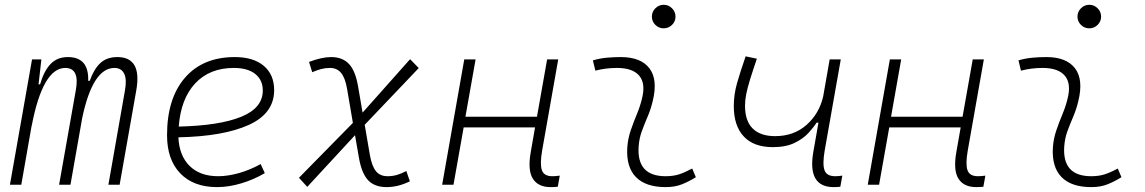

<svg xmlns="http://www.w3.org/2000/svg" viewBox="-20 -763 4728 793"><path d="M150.9 -517.6 139.2 -414.6H145.5Q161.6 -470.2 189 -498.8Q216.3 -527.3 260.3 -527.3Q347.7 -527.3 344.2 -429.2H350.6Q367.7 -477.5 394.3 -502.4Q420.9 -527.3 464.8 -527.3Q566.9 -527.3 543 -390.6L474.1 0H427.7L496.1 -389.6Q504.4 -435.5 492.7 -459Q481 -482.4 452.6 -482.4Q362.8 -482.4 319.3 -274.4L271 0H224.1L293 -389.6Q310.1 -482.4 249.5 -482.4Q156.7 -482.4 110.8 -242.7V-244.6L67.9 0H21L112.3 -517.6Z M880.9 -35.2Q921.4 -35.2 967.5 -48.3Q1013.7 -61.5 1056.6 -85.4L1073.7 -47.9Q1027.8 -21 976.1 -5.6Q924.3 9.8 876.5 9.8Q779.3 9.8 724.6 -46.9Q669.9 -103.5 669.9 -204.6Q669.9 -356.4 743.9 -441.9Q817.9 -527.3 949.7 -527.3Q1026.4 -527.3 1069.3 -491.2Q1112.3 -455.1 1112.3 -390.6Q1112.3 -294.9 1008.1 -247.3Q903.8 -199.7 716.8 -195.8Q720.2 -120.1 763.2 -77.6Q806.2 -35.2 880.9 -35.2ZM718.3 -240.2Q886.2 -244.1 975.8 -280.5Q1065.4 -316.9 1065.4 -389.2Q1065.4 -432.6 1034.2 -457.5Q1002.9 -482.4 945.8 -482.4Q845.7 -482.4 786.1 -418.5Q726.6 -354.5 718.3 -240.2Z M1249 8.8 1214.8 -28.8 1437.5 -255.4 1413.6 -395.5Q1405.8 -441.4 1388.7 -461.9Q1371.6 -482.4 1343.3 -482.4Q1323.7 -482.4 1306.4 -477.8Q1289.1 -473.1 1269.5 -464.8L1256.3 -507.3Q1309.6 -527.3 1347.7 -527.3Q1394.5 -527.3 1421.4 -498.8Q1448.2 -470.2 1459 -405.8L1477.5 -297.9L1673.8 -518.6L1709.5 -481.9L1486.3 -247.6L1507.8 -122.1Q1516.1 -76.2 1533 -55.7Q1549.8 -35.2 1581.1 -35.2Q1601.1 -35.2 1619.4 -40.5Q1637.7 -45.9 1658.2 -56.6L1672.9 -14.2Q1624.5 9.8 1576.7 9.8Q1526.9 9.8 1500.2 -18.8Q1473.6 -47.4 1462.4 -111.8L1446.3 -204.6Z M1806.2 0 1897.5 -517.6H1944.3L1902.3 -280.8H2197.8L2239.7 -517.6H2285.6L2219.2 -141.6Q2209.5 -85.9 2218 -60.5Q2226.6 -35.2 2260.7 -35.2Q2274.9 -35.2 2292 -37.6L2283.7 8.3Q2270 9.8 2254.4 9.8Q2202.1 9.8 2180.4 -25.6Q2158.7 -61 2172.4 -136.7L2189.9 -236.8H1895L1853 0Z M2838.9 -66.9 2854 -31.2Q2827.1 -14.2 2797.6 -2.2Q2768.1 9.8 2729.5 9.8Q2647 9.8 2606.4 -31.7Q2565.9 -73.2 2570.8 -153.3Q2573.2 -189.9 2585 -224.4Q2596.7 -258.8 2610.4 -291.5Q2624 -324.2 2631.3 -355Q2647.5 -417.5 2620.4 -450Q2593.3 -482.4 2528.3 -482.4Q2481.9 -482.4 2439 -471.2L2428.7 -513.7Q2457.5 -522 2486.3 -524.7Q2515.1 -527.3 2543.9 -527.3Q2627 -527.3 2662.4 -480.7Q2697.8 -434.1 2675.8 -345.2Q2667.5 -310.5 2654.5 -280.5Q2641.6 -250.5 2630.9 -221.2Q2620.1 -191.9 2617.7 -157.7Q2609.4 -35.2 2729 -35.2Q2759.8 -35.2 2783.2 -42.5Q2806.6 -49.8 2838.9 -66.9ZM2721.2 -646Q2701.2 -646 2686.8 -660.2Q2672.4 -674.3 2672.4 -694.3Q2672.4 -714.4 2686.8 -728.8Q2701.2 -743.2 2721.2 -743.2Q2741.2 -743.2 2755.6 -728.8Q2770 -714.4 2770 -694.3Q2770 -674.3 2755.6 -660.2Q2741.2 -646 2721.2 -646Z M3171.9 -155.3Q3092.8 -155.3 3051.8 -199.5Q3010.7 -243.7 3010.7 -324.7Q3010.7 -372.1 3023.9 -418.7Q3037.1 -465.3 3059.6 -530.3L3106 -520.5Q3088.4 -468.8 3077.6 -433.8Q3066.9 -398.9 3062 -374Q3057.1 -349.1 3057.1 -326.2Q3057.1 -263.2 3089.1 -231.9Q3121.1 -200.7 3181.2 -200.7Q3258.8 -200.7 3311.3 -247.3Q3363.8 -293.9 3379.9 -364.7L3406.7 -517.6H3452.6L3386.2 -141.6Q3376.5 -85.4 3385.3 -60.3Q3394 -35.2 3429.7 -35.2Q3441.9 -35.2 3459 -37.6L3450.7 8.3Q3437 9.8 3423.3 9.8Q3313.5 9.8 3339.4 -136.7L3360.4 -256.3H3352.5Q3341.3 -238.3 3319.6 -214.4Q3297.9 -190.4 3262 -172.9Q3226.1 -155.3 3171.9 -155.3Z M3564 0 3655.3 -517.6H3702.1L3660.2 -280.8H3955.6L3997.6 -517.6H4043.5L3977.1 -141.6Q3967.3 -85.9 3975.8 -60.5Q3984.4 -35.2 4018.6 -35.2Q4032.7 -35.2 4049.8 -37.6L4041.5 8.3Q4027.8 9.8 4012.2 9.8Q3960 9.8 3938.2 -25.6Q3916.5 -61 3930.2 -136.7L3947.8 -236.8H3652.8L3610.8 0Z M4596.7 -66.9 4611.8 -31.2Q4585 -14.2 4555.4 -2.2Q4525.9 9.8 4487.3 9.8Q4404.8 9.8 4364.3 -31.7Q4323.7 -73.2 4328.6 -153.3Q4331.1 -189.9 4342.8 -224.4Q4354.5 -258.8 4368.2 -291.5Q4381.8 -324.2 4389.2 -355Q4405.3 -417.5 4378.2 -450Q4351.1 -482.4 4286.1 -482.4Q4239.7 -482.4 4196.8 -471.2L4186.5 -513.7Q4215.3 -522 4244.1 -524.7Q4272.9 -527.3 4301.8 -527.3Q4384.8 -527.3 4420.2 -480.7Q4455.6 -434.1 4433.6 -345.2Q4425.3 -310.5 4412.4 -280.5Q4399.4 -250.5 4388.7 -221.2Q4377.9 -191.9 4375.5 -157.7Q4367.2 -35.2 4486.8 -35.2Q4517.6 -35.2 4541 -42.5Q4564.5 -49.8 4596.7 -66.9ZM4479 -646Q4459 -646 4444.6 -660.2Q4430.2 -674.3 4430.2 -694.3Q4430.2 -714.4 4444.6 -728.8Q4459 -743.2 4479 -743.2Q4499 -743.2 4513.4 -728.8Q4527.8 -714.4 4527.8 -694.3Q4527.8 -674.3 4513.4 -660.2Q4499 -646 4479 -646Z"/></svg>

Font: Cascadia Code NF ExtraLight
Style: Italic
Weight: 200
Italic angle: -10°
Monospace: yes
Designer: Aaron Bell
Foundry: Saja Typeworks
Version: Version 2404.023; ttfautohint (v1.8.4)